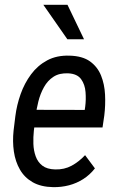

<svg xmlns="http://www.w3.org/2000/svg" viewBox="-20 -770 495 800"><path d="M201.7 9.8Q150.4 8.8 116.2 -10.7Q82 -30.3 63 -63.5Q43.9 -96.7 37.8 -138.7Q31.7 -180.7 36.6 -226.1L43.9 -285.6Q49.8 -332.5 65.9 -377.9Q82 -423.3 109.4 -460.2Q136.7 -497.1 176.8 -518.6Q216.8 -540 270.5 -538.1Q323.7 -536.6 355 -514.2Q386.2 -491.7 400.9 -455.6Q415.5 -419.4 417.7 -376Q419.9 -332.5 414.6 -289.1L407.2 -238.8H86.4L99.6 -312.5L333 -312L335 -325.2Q338.9 -355 336.4 -386.5Q334 -418 317.9 -440.2Q301.8 -462.4 265.1 -464.4Q227.5 -466.3 202.9 -450.2Q178.2 -434.1 163.1 -406.7Q147.9 -379.4 139.9 -347.4Q131.8 -315.4 128.4 -285.6L121.1 -225.6Q118.2 -198.7 119.1 -170.7Q120.1 -142.6 128.7 -118.7Q137.2 -94.7 156.5 -79.8Q175.8 -64.9 210 -64Q248 -63 278.6 -79.6Q309.1 -96.2 334.5 -123.5L375.5 -68.4Q354.5 -41.5 326.9 -23.9Q299.3 -6.3 267.6 2Q235.8 10.3 201.7 9.8ZM261.2 -750 330.1 -606.4H260.7L160.6 -750Z"/></svg>

Font: Roboto Condensed
Style: Italic
Weight: 400
Italic angle: -12°
Designer: Christian Robertson
Foundry: Google
Version: Version 3.0